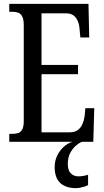

<svg xmlns="http://www.w3.org/2000/svg" viewBox="-20 -734 539 994"><path d="M28 0V-41H45Q63 -41 76 -46Q89 -51 96 -65.5Q103 -80 103 -107V-602Q103 -633 95.5 -648Q88 -663 75 -668Q62 -673 45 -673H28V-714H438L442 -540H396L392 -582Q391 -604 383.5 -623Q376 -642 361.5 -653.5Q347 -665 322 -665H195V-398H384V-350H195V-49H341Q367 -49 382.5 -60.5Q398 -72 406.5 -91Q415 -110 418 -132L422 -174H468L463 0ZM373 240Q321 240 292 213.5Q263 187 263 130Q263 99 276 72Q289 45 310 26Q331 7 356 0H405Q389 6 371.5 21.5Q354 37 342.5 60Q331 83 331 115Q331 149 347 164Q363 179 386 179Q397 179 409.5 177Q422 175 436 171V224Q428 229 416.5 232.5Q405 236 393.5 238Q382 240 373 240Z"/></svg>

Font: Noto Serif Khmer ExtraCondensed
Style: Regular
Weight: 400
Width: 2
Designer: Danh Hong and the Monotype Design Team
Foundry: Monotype Imaging Inc.
Version: Version 2.004